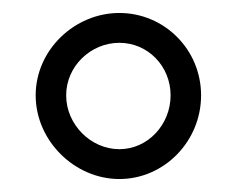

<svg xmlns="http://www.w3.org/2000/svg" viewBox="-20 -776 369 296"><path d="M164 -500C233 -500 290 -558 290 -629C290 -700 233 -756 164 -756C95 -756 35 -699 35 -629C35 -559 95 -500 164 -500ZM164 -710C208 -710 243 -674 243 -629C243 -584 208 -546 164 -546C120 -546 82 -584 82 -629C82 -674 120 -710 164 -710Z"/></svg>

Font: Charger Pro
Style: LitNar
Weight: 300
Designer: Jasper
Foundry: Cannot Into Space Fonts
Version: Version 1.09